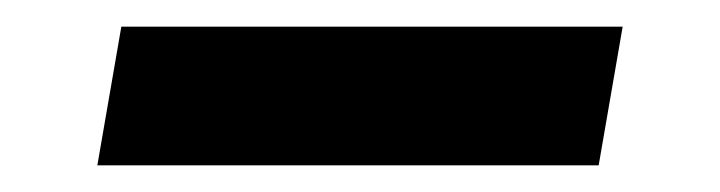

<svg xmlns="http://www.w3.org/2000/svg" viewBox="-20 -412 540 144"><path d="M53 -288 71 -392H447L429 -288Z"/></svg>

Font: Iosevka Slab Extrabold
Style: Italic
Weight: 800
Italic angle: -9°
Monospace: yes
Designer: Belleve Invis
Foundry: Belleve Invis
Version: Version 11.1.0; ttfautohint (v1.8.3)